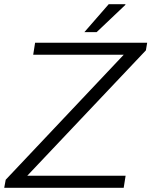

<svg xmlns="http://www.w3.org/2000/svg" viewBox="-38 -888 716 908"><path d="M-18 0 -11 -38 547 -629H119L128 -686H658L652 -650L91 -57H556L547 0ZM361 -736 476 -868H555V-865L419 -736Z"/></svg>

Font: Archivo SemiBold ExtraLight
Style: Italic
Weight: 250
Italic angle: -10°
Version: Version 2.001